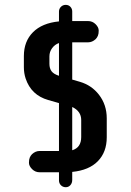

<svg xmlns="http://www.w3.org/2000/svg" viewBox="-20 -731 540 793"><path d="M278.3 -644H343.8Q361.8 -644 374.8 -631.1Q387.7 -618.2 387.7 -604.7Q387.7 -591.3 384.3 -583.3Q380.9 -575.2 375 -569.3Q360.8 -556.2 343.8 -556.2H278.3V-402.3L310.1 -393.1Q358.4 -378.9 388.7 -339.8Q420.9 -298.3 420.9 -242.2V-164.1Q420.9 -103 384.3 -65.4Q347.7 -27.8 278.3 -21V12.2Q278.3 25.4 270.5 33.9Q262.7 42.5 251 42.2Q239.3 42 231.4 33.9Q223.6 25.9 223.6 13.7V-19.5H143.6Q125.5 -19.5 112.5 -32.5Q99.6 -45.4 99.6 -58.8Q99.6 -72.3 103 -80.3Q106.4 -88.4 112.3 -94.2Q126.5 -107.4 143.6 -107.4H223.6V-305.2L179.2 -317.9Q108.9 -337.9 85.9 -406.7Q78.6 -428.7 78.6 -453.6V-499.5Q78.6 -560.1 116.2 -597.9Q153.8 -635.7 223.6 -642.6V-683.1Q223.6 -694.8 231.7 -702.9Q239.7 -710.9 251.5 -710.9Q263.2 -710.9 270.8 -702.9Q278.3 -694.8 278.3 -683.6ZM278.3 -110.4Q315.4 -121.6 315.4 -165V-235.4Q315.4 -271.5 278.3 -289.1ZM184.1 -467.8Q184.1 -448.2 193.1 -436.5Q202.1 -424.8 223.6 -418V-553.2Q206.5 -547.4 195.3 -532.2Q184.1 -517.1 184.1 -498Z"/></svg>

Font: Supermercado
Style: Regular
Weight: 400
Designer: James Grieshaber
Foundry: James Grieshaber
Version: Version 1.002